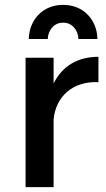

<svg xmlns="http://www.w3.org/2000/svg" viewBox="-20 -768 434 788"><path d="M85 -531H200V-425.5Q227 -479.5 273.5 -507Q320 -534.5 384 -535V-431Q344 -432.5 311.5 -422Q279 -411.5 255.2 -391Q231.5 -370.5 217.5 -341.8Q203.5 -313 200 -278V0H85ZM98 -608Q99 -639.5 110 -665.2Q121 -691 139.8 -709.5Q158.5 -728 183.8 -738Q209 -748 239 -748Q269 -748 294.2 -738Q319.5 -728 338.2 -709.5Q357 -691 368 -665.2Q379 -639.5 380 -608H302Q300.5 -637.5 283 -656.2Q265.5 -675 239 -675Q212.5 -675 195 -656.2Q177.5 -637.5 176 -608Z"/></svg>

Font: Argentum Sans
Style: Regular
Weight: 400
Designer: Julieta Ulanovsky, Owen Earl, Chris M. Simpson, Rasmus Andersson, Cristiano Sobral
Foundry: The Argentum Sans Project Authors
Version: Version 3.135; ttfautohint (v1.8.4.7-5d5b-dirty)